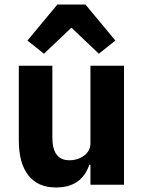

<svg xmlns="http://www.w3.org/2000/svg" viewBox="-20 -815 636 847"><path d="M174 -578 101 -636 233 -795H357L489 -636L416 -578L295 -693ZM227 12Q147 12 105 -41.5Q63 -95 63 -195V-525H211V-208Q211 -108 286 -108Q323 -108 351 -128.5Q379 -149 379 -184V-525H527V0H379V-88H374Q340 12 227 12Z"/></svg>

Font: Anuphan
Style: Bold
Weight: 700
Designer: Mike Abbink, Paul van der Laan, Pieter van Rosmalen, Mint Tantisuwanna
Foundry: Bold Monday; Cadson Demak
Version: Version 3.002;hotconv 1.0.109;makeotfexe 2.5.65596